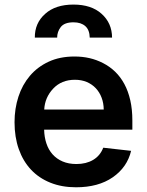

<svg xmlns="http://www.w3.org/2000/svg" viewBox="-20 -796 633 827"><path d="M42.6 -269.5Q42.6 -327.8 59.3 -379.3Q76 -430.8 108.7 -469.3Q141.3 -507.8 189.5 -530.2Q237.6 -552.6 300.8 -552.6Q335.2 -552.6 365.6 -545.6Q396 -538.7 424.7 -523.8Q453.1 -509.2 476.2 -486.9Q499.3 -464.5 515.8 -433.8Q532.3 -403.1 541.2 -364Q550.1 -324.9 550.1 -277V-237.6H170.1Q170.8 -205.3 179.9 -178.1Q188.9 -150.9 206.5 -131.2Q224.1 -111.5 249.8 -100.5Q275.6 -89.5 309.3 -89.5Q351.2 -89.5 381.4 -107.4Q411.6 -125.4 424.7 -159.8L544.7 -146.3Q527.7 -75.3 465.6 -32.3Q403.4 10.7 307.5 10.7Q246.1 10.7 196.9 -9.1Q147.7 -28.8 113.5 -65.3Q79.2 -101.9 60.9 -153.8Q42.6 -205.6 42.6 -269.5ZM174.7 -736.5Q218.8 -776.3 296.5 -776.3Q373.6 -776.3 417.6 -736.5Q462.4 -696.4 462.7 -633.9H366.5Q365.8 -667.3 347.3 -683.6Q328.8 -699.9 296.5 -699.9Q257.8 -699.9 241.8 -679.7Q225.9 -658.7 226.2 -633.9H130Q129.3 -696.4 174.7 -736.5ZM170.5 -324.2H426.8Q426.5 -351.9 417.6 -375.4Q408.7 -398.8 392.6 -416Q376.4 -433.2 353.7 -442.8Q331 -452.4 302.6 -452.4Q245 -452.4 209.2 -414.4Q173.3 -376.4 170.5 -324.2Z"/></svg>

Font: Inter P Semi Bold
Style: Regular
Weight: 600
Designer: Rasmus Andersson
Foundry: rsms
Version: Version 3.018;git-588b23468